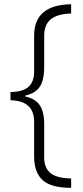

<svg xmlns="http://www.w3.org/2000/svg" viewBox="-20 -734 393 912"><path d="M189.9 13.2Q189.9 63 219 87.6Q248 112.3 317.9 113.8V158.2Q222.7 158.2 182.4 121.6Q142.1 85 142.1 8.8V-155.8Q142.1 -255.9 29.8 -257.8V-296.9Q89.4 -297.9 115.7 -321.8Q142.1 -345.7 142.1 -394V-564.9Q142.1 -710.9 317.9 -713.9V-669.9Q250.5 -667.5 220.2 -641.6Q189.9 -615.7 189.9 -564.9V-416Q189.9 -352.5 168.5 -321.3Q147 -290 99.1 -279.8V-275.9Q146.5 -266.1 168.2 -235.1Q189.9 -204.1 189.9 -144Z"/></svg>

Font: Zoram GWeb Light
Style: Regular
Weight: 300
Foundry: Ascender Corporation
Version: Version 1.000